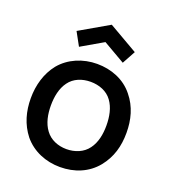

<svg xmlns="http://www.w3.org/2000/svg" viewBox="-147 -913 927 1039"><g transform="rotate(20 317.0 -394.0)"><path d="M191.7 -631.2 150 -707.3 317.7 -804.2 485.4 -707.3 443.8 -631.2 317.7 -704.2ZM316.7 15.6C400 15.6 475 -14.6 526 -77.1C574 -136.5 592.7 -204.2 592.7 -281.2C592.7 -355.2 575 -426 526 -485.4C476 -547.9 399 -578.1 316.7 -578.1C235.4 -578.1 157.3 -545.8 107.3 -485.4C62.5 -429.2 41.7 -357.3 41.7 -281.2C41.7 -206.3 60.4 -136.5 107.3 -77.1C158.3 -15.6 235.4 15.6 316.7 15.6ZM477.1 -281.2C477.1 -231.3 467.7 -181.2 439.6 -143.8C412.5 -106.3 365.6 -87.5 316.7 -87.5C267.7 -87.5 221.9 -106.3 194.8 -143.8C166.7 -181.2 157.3 -231.3 157.3 -281.2C157.3 -331.2 166.7 -382.3 194.8 -419.8C221.9 -457.3 267.7 -475 316.7 -475C365.6 -475 412.5 -457.3 439.6 -419.8C467.7 -382.3 477.1 -331.2 477.1 -281.2Z"/></g></svg>

Font: Manrope Semibold
Style: Regular
Weight: 600
Width: 4
Designer: Michael Sharanda
Foundry: Michael Sharanda
Version: Version 2.000;PS 002.000;hotconv 1.0.88;makeotf.lib2.5.64775